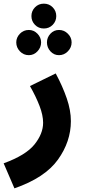

<svg xmlns="http://www.w3.org/2000/svg" viewBox="-56 -801 470 1051"><path d="M23 230Q190 172 261 73Q332 -26 332 -138Q332 -197 309.5 -262.5Q287 -328 249 -399L108 -330Q141 -272 160.5 -221Q180 -170 180 -129Q180 -69 132.5 -10Q85 49 -36 93ZM184 -645Q213 -645 232.5 -665Q252 -685 252 -713Q252 -741 232.5 -761Q213 -781 184 -781Q155 -781 135.5 -761Q116 -741 116 -713Q116 -685 135.5 -665Q155 -645 184 -645ZM102 -499Q129 -499 149 -520Q169 -541 169 -569Q169 -596 149 -616.5Q129 -637 102 -637Q73 -637 53 -616.5Q33 -596 33 -569Q33 -541 53 -520Q73 -499 102 -499ZM267 -499Q295 -499 315.5 -520Q336 -541 336 -569Q336 -596 315.5 -616.5Q295 -637 267 -637Q239 -637 220 -616.5Q201 -596 201 -569Q201 -541 220 -520Q239 -499 267 -499Z"/></svg>

Font: Noto Sans Arabic SemiCondensed Extra
Style: Regular
Weight: 800
Width: 4
Designer: Nadine Chahine - Monotype Design Team
Foundry: Monotype Imaging Inc.
Version: Version 1.902